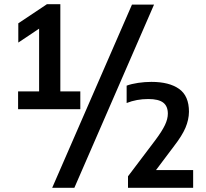

<svg xmlns="http://www.w3.org/2000/svg" viewBox="-20 -830 986 918"><path d="M66.5 -308V-393H167V-693L67.5 -626.5V-718.5L204.5 -810H268.5V-393H364V-308ZM229.5 68 611 -808H716.5L335.5 68ZM592 68V13L723.5 -161Q754.5 -202.5 768.5 -231.8Q782.5 -261 782.5 -286.5Q782.5 -322.5 760.2 -339.5Q738 -356.5 689 -356.5Q633 -356.5 585.5 -337.5V-420.5Q608.5 -429 640.5 -433.8Q672.5 -438.5 704 -438.5Q789 -438.5 836.2 -405Q883.5 -371.5 883.5 -295.5Q883 -257.5 866.8 -219.2Q850.5 -181 812.5 -132L726 -17H903.5V68Z"/></svg>

Font: Encode Sans SemiCondensed SemiCondensed SemiBold
Style: Regular
Weight: 600
Width: 4
Designer: Multiple Designers
Foundry: Impallari Type
Version: Version 3.000; ttfautohint (v1.8.3) -l 8 -r 50 -G 200 -x 14 